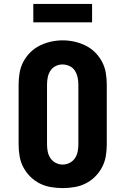

<svg xmlns="http://www.w3.org/2000/svg" viewBox="-20 -952 640 980"><path d="M300 8Q270 8 240 3Q210 -2 183 -15.5Q156 -29 134.5 -50.5Q113 -72 99 -98.5Q85 -125 80 -155Q75 -185 75 -215V-520Q75 -550 80 -580Q85 -610 99 -636.5Q113 -663 134.5 -684.5Q156 -706 183.5 -719.5Q211 -733 240.5 -739.5Q270 -746 300 -746Q330 -746 359.5 -739.5Q389 -733 416.5 -719.5Q444 -706 465.5 -684.5Q487 -663 501 -636.5Q515 -610 520 -580Q525 -550 525 -520V-215Q525 -185 520 -155Q515 -125 501 -98.5Q487 -72 465.5 -50.5Q444 -29 417 -15.5Q390 -2 360 3Q330 8 300 8ZM300 -112Q318 -112 335 -120.5Q352 -129 362.5 -144.5Q373 -160 376.5 -178.5Q380 -197 380 -215V-520Q380 -539 376 -557.5Q372 -576 362 -591.5Q352 -607 334.5 -615Q317 -623 299 -623Q280 -623 263.5 -614.5Q247 -606 237 -590.5Q227 -575 223.5 -556.5Q220 -538 220 -520V-215Q220 -197 223.5 -178.5Q227 -160 237.5 -144.5Q248 -129 265 -120.5Q282 -112 300 -112ZM450 -838H150V-932H450Z"/></svg>

Font: Iosevka Curly Slab HvEx
Style: Regular
Weight: 900
Width: 7
Monospace: yes
Designer: Belleve Invis
Foundry: Belleve Invis
Version: Version 11.1.0; ttfautohint (v1.8.3)